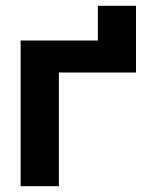

<svg xmlns="http://www.w3.org/2000/svg" viewBox="-20 -639 510 659"><path d="M50.8 0V-500H315.9V-619.1H446.8V-390.1H182.1V0Z"/></svg>

Font: LT Wave Text Bold
Style: Regular
Weight: 700
Designer: Daniel Lyons
Version: Version 2.5 (Glyphs App)